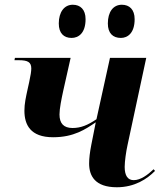

<svg xmlns="http://www.w3.org/2000/svg" viewBox="-20 -780 693 810"><path d="M490 -620C518 -620 548 -640 548 -699C548 -740 526 -760 494 -760C457 -760 435 -729 435 -681C435 -640 456 -620 490 -620ZM282 -620C311 -620 341 -640 341 -699C341 -740 319 -760 287 -760C251 -760 228 -729 228 -681C228 -640 249 -620 282 -620ZM473 10C548 10 601 -25 634 -59L628 -66C603 -42 573 -20 544 -20C519 -20 506 -39 506 -76C506 -99 512 -141 518 -168L597 -536H444L387 -277C350 -252 321 -240 286 -240C249 -240 231 -259 231 -297C231 -322 239 -361 247 -398L278 -536H43L41 -526H59C97 -526 112 -518 112 -491C112 -480 109 -460 103 -433L97 -406C89 -369 83 -343 83 -313C83 -254 108 -201 204 -201C292 -201 341 -235 384 -264L365 -168C359 -137 356 -112 356 -90C356 -39 380 10 473 10Z"/></svg>

Font: Noto Serif Display
Style: Bold Italic
Weight: 700
Italic angle: -12°
Designer: Monotype Design Team
Foundry: Monotype Imaging Inc.
Version: Version 2.009